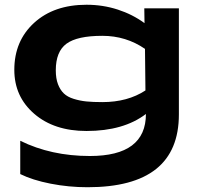

<svg xmlns="http://www.w3.org/2000/svg" viewBox="-20 -535 840 805"><path d="M591.8 -57.1Q498 14.2 342.8 14.2Q207 14.2 123.5 -57.9Q40 -129.9 40 -242.2Q40 -363.3 123 -439.2Q206.1 -515.1 342.8 -515.1Q411.1 -515.1 473.6 -494.9Q536.1 -474.6 585.9 -438L585 -500H730V-55.2Q730 250 347.2 250Q268.1 250 192.1 235.1Q116.2 220.2 64.9 194.8V55.2Q194.3 119.1 356.9 119.1Q591.8 119.1 591.8 -57.1ZM213.9 -240.2Q213.9 -206.1 223.1 -181.9Q232.4 -157.7 247.8 -143.1Q263.2 -128.4 289.3 -120.4Q315.4 -112.3 342.8 -109.6Q370.1 -106.9 409.2 -106.9Q515.1 -106.9 589.8 -155.8L587.9 -330.1Q508.3 -384.8 409.2 -384.8Q303.7 -384.8 258.8 -351.8Q213.9 -318.8 213.9 -240.2Z"/></svg>

Font: Messapia Bold
Style: Regular
Weight: 400
Designer: Luca Marsano
Foundry: Collletttivo
Version: Version 1.000;FEAKit 1.0